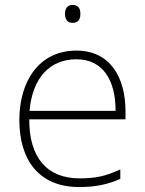

<svg xmlns="http://www.w3.org/2000/svg" viewBox="-20 -744 585 774"><path d="M272 -724C251 -724 242 -709 242 -688C242 -667 251 -652 272 -652C297 -652 304 -667 304 -688C304 -709 297 -724 272 -724ZM288 -540C136 -540 58 -415 58 -260C58 -100 136 10 299 10C365 10 413 0 465 -23V-61C404 -33 365 -25 300 -25C169 -25 97 -110 98 -263H486V-294C486 -434 423 -540 288 -540ZM288 -505C395 -505 446 -421 446 -297H99C111 -432 182 -505 288 -505Z"/></svg>

Font: Noto Sans Gurmukhi ExtraLight
Style: Regular
Weight: 200
Designer: Jelle Bosma - Monotype Design Team
Foundry: Monotype Imaging Inc.
Version: Version 2.004